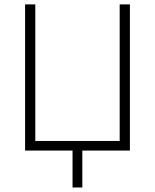

<svg xmlns="http://www.w3.org/2000/svg" viewBox="-20 -683 703 871"><path d="M569.3 0H353.5V167.5H309.1V0H93.8V-663.1H140.1V-43.5H522.9V-663.1H569.3Z"/></svg>

Font: Bpm'online Open Sans Light
Style: Regular
Weight: 300
Foundry: Ascender Corporation
Version: Version 1.10